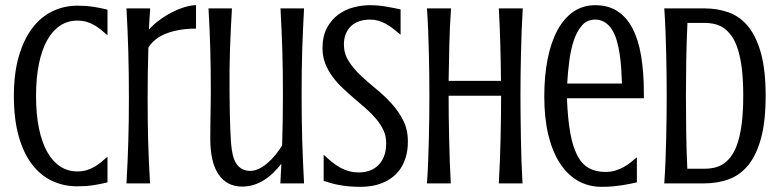

<svg xmlns="http://www.w3.org/2000/svg" viewBox="-20 -703 2988 736"><path d="M118.2 -335Q118.2 -264.6 129.4 -210.7Q140.6 -156.7 161.4 -120.1Q182.1 -83.5 211.2 -64.7Q240.2 -45.9 275.9 -45.9Q297.4 -45.9 314 -51.3Q330.6 -56.6 344 -64.7Q357.4 -72.8 369.1 -82.8Q380.9 -92.8 392.1 -102.1V-3.9Q364.7 2.9 337.2 7.1Q309.6 11.2 275.9 11.2Q223.6 11.2 179.2 -9.8Q134.8 -30.8 102.3 -73.5Q69.8 -116.2 51.5 -181.4Q33.2 -246.6 33.2 -335Q33.2 -423.3 52.5 -488.5Q71.8 -553.7 104.7 -596.4Q137.7 -639.2 181.9 -660.2Q226.1 -681.2 275.9 -681.2Q309.6 -681.2 337.2 -677Q364.7 -672.9 392.1 -666V-567.9Q380.9 -577.1 369.1 -587.2Q357.4 -597.2 344 -605.2Q330.6 -613.3 314 -618.7Q297.4 -624 275.9 -624Q240.2 -624 211.2 -605.2Q182.1 -586.4 161.4 -549.8Q140.6 -513.2 129.4 -459.2Q118.2 -405.3 118.2 -335Z M731.4 -593.3Q667 -593.3 619.1 -575.2Q571.3 -557.1 548.8 -520.5Q545.9 -425.8 545.9 -329.6Q545.9 -284.2 546.4 -243.2Q546.9 -202.1 547.9 -162.6Q548.8 -123 550.8 -83.3Q552.7 -43.5 555.2 0H464.8Q467.3 -43.5 469 -83.3Q470.7 -123 471.9 -162.6Q473.1 -202.1 473.6 -243.2Q474.1 -284.2 474.1 -329.6Q474.1 -375 473.6 -417.7Q473.1 -460.4 471.9 -502.2Q470.7 -543.9 469 -585.7Q467.3 -627.4 464.8 -670.9H555.7Q554.2 -647.9 553 -629.9Q551.8 -611.8 550.8 -589.4Q566.4 -607.4 589.1 -624.5Q611.8 -641.6 636.7 -654.5Q661.6 -667.5 686.5 -675.3Q711.4 -683.1 731.4 -683.1Z M859.9 -349.6Q860.4 -314 860.8 -281.5Q861.3 -249 862.3 -220.5Q863.3 -191.9 864.7 -168.5Q866.2 -145 868.7 -127.9Q875 -85.4 893.1 -66.7Q911.1 -47.9 939.5 -47.9Q955.6 -47.9 972.7 -56.2Q989.7 -64.5 1005.6 -78.1Q1021.5 -91.8 1035.9 -109.4Q1050.3 -127 1061.5 -145.5Q1064.5 -242.2 1064.5 -341.3Q1064.5 -386.7 1064 -427.7Q1063.5 -468.8 1062.3 -508.3Q1061 -547.9 1059.3 -587.6Q1057.6 -627.4 1055.2 -670.9H1145.5Q1143.1 -627.4 1141.4 -587.6Q1139.6 -547.9 1138.4 -508.3Q1137.2 -468.8 1136.7 -427.7Q1136.2 -386.7 1136.2 -341.3Q1136.2 -295.9 1136.7 -253.2Q1137.2 -210.4 1138.4 -168.7Q1139.6 -127 1141.4 -85.2Q1143.1 -43.5 1145.5 0H1054.7Q1055.7 -19 1056.6 -37.8Q1057.6 -56.6 1058.6 -75.2Q1044.4 -57.6 1028.6 -41.7Q1012.7 -25.9 994.1 -13.9Q975.6 -2 954.3 5.1Q933.1 12.2 908.2 12.2Q850.1 12.2 818.1 -33.9Q786.1 -80.1 786.1 -171.4Q786.1 -193.8 786.4 -219.5Q786.6 -245.1 787.1 -269.8Q787.6 -294.4 787.8 -315.4Q788.1 -336.4 788.1 -349.6Q788.1 -395 787.6 -434.6Q787.1 -474.1 786.1 -512.2Q785.2 -550.3 783.4 -588.9Q781.7 -627.4 779.3 -670.9H869.1Q866.7 -627.4 864.7 -588.9Q862.8 -550.3 861.6 -512.2Q860.4 -474.1 859.9 -434.6Q859.4 -395 859.9 -349.6Z M1356.4 -42Q1376 -42 1394.8 -48.1Q1413.6 -54.2 1428.2 -67.9Q1442.9 -81.5 1451.7 -102.8Q1460.4 -124 1460.4 -154.8Q1460.4 -181.2 1450 -203.6Q1439.5 -226.1 1422.4 -246.6Q1405.3 -267.1 1383.3 -286.4Q1361.3 -305.7 1338.4 -325.2Q1315.4 -344.7 1293.5 -365.5Q1271.5 -386.2 1254.4 -409.4Q1237.3 -432.6 1226.8 -459.5Q1216.3 -486.3 1216.3 -518.1Q1216.3 -564.5 1233.4 -596.2Q1250.5 -627.9 1276.9 -647.2Q1303.2 -666.5 1335.2 -674.8Q1367.2 -683.1 1397.5 -683.1Q1429.2 -683.1 1458.7 -678Q1488.3 -672.9 1515.6 -667V-569.8Q1500 -583 1486.1 -593.8Q1472.2 -604.5 1458.3 -612.1Q1444.3 -619.6 1429.7 -623.8Q1415 -627.9 1398.4 -627.9Q1377.9 -627.9 1359.6 -622.3Q1341.3 -616.7 1327.9 -605Q1314.5 -593.3 1306.4 -575.2Q1298.3 -557.1 1298.3 -532.2Q1298.3 -497.6 1316.4 -469Q1334.5 -440.4 1361.8 -414.6Q1389.2 -388.7 1420.9 -362.8Q1452.6 -336.9 1480 -307.1Q1507.3 -277.3 1525.4 -241.9Q1543.5 -206.5 1543.5 -161.1Q1543.5 -127 1535.6 -100.8Q1527.8 -74.7 1514.4 -55.4Q1501 -36.1 1483.4 -22.9Q1465.8 -9.8 1445.8 -1.7Q1425.8 6.3 1404.5 9.8Q1383.3 13.2 1363.3 13.2Q1339.4 13.2 1319.3 11.5Q1299.3 9.8 1282 6.6Q1264.6 3.4 1249.8 -0.7Q1234.9 -4.9 1220.7 -9.8V-109.9Q1235.8 -95.7 1251 -83.3Q1266.1 -70.8 1282.5 -61.5Q1298.8 -52.2 1316.9 -47.1Q1335 -42 1356.4 -42Z M1983.9 -670.9Q1981.4 -629.4 1979.7 -585.9Q1978 -542.5 1977.1 -499.5Q1976.1 -456.5 1975.6 -415Q1975.1 -373.5 1975.1 -335.9Q1975.1 -298.3 1975.6 -256.8Q1976.1 -215.3 1976.8 -172.1Q1977.5 -128.9 1979 -85.2Q1980.5 -41.5 1982.9 0H1892.1Q1894.5 -41.5 1896.2 -85.2Q1897.9 -128.9 1898.9 -172.1Q1899.9 -215.3 1900.4 -256.8Q1900.9 -298.3 1900.9 -335.9H1699.7Q1699.7 -298.3 1700.2 -256.8Q1700.7 -215.3 1701.7 -172.1Q1702.6 -128.9 1704.1 -85.2Q1705.6 -41.5 1708 0H1616.7Q1619.6 -41.5 1621.3 -85.2Q1623 -128.9 1624 -172.1Q1625 -215.3 1625.5 -256.8Q1626 -298.3 1626 -335.9Q1626 -373.5 1625.5 -415Q1625 -456.5 1624 -499.5Q1623 -542.5 1621.3 -585.9Q1619.6 -629.4 1616.7 -670.9H1709Q1704.1 -602.5 1702.4 -531Q1700.7 -459.5 1699.7 -393.1H1900.4Q1899.9 -459.5 1897.9 -531Q1896 -602.5 1892.1 -670.9Z M2300.3 -43.9Q2321.8 -43.9 2339.1 -49.3Q2356.4 -54.7 2371.1 -62.7Q2385.7 -70.8 2397.9 -80.8Q2410.2 -90.8 2421.4 -100.1V-3.9Q2408.7 -1.5 2395.8 1.5Q2382.8 4.4 2366.9 6.8Q2351.1 9.3 2331.5 11.2Q2312 13.2 2286.6 13.2Q2235.4 13.2 2194.6 -10.5Q2153.8 -34.2 2125.2 -78.9Q2096.7 -123.5 2081.5 -187.7Q2066.4 -252 2066.4 -333Q2066.4 -411.1 2079.1 -475.8Q2091.8 -540.5 2116.5 -586.4Q2141.1 -632.3 2177.5 -657.7Q2213.9 -683.1 2261.7 -683.1Q2311 -683.1 2346.4 -660.4Q2381.8 -637.7 2404.5 -594.5Q2427.2 -551.3 2437.7 -488.3Q2448.2 -425.3 2448.2 -344.2V-326.2H2153.3Q2156.2 -248.5 2165.8 -194.8Q2175.3 -141.1 2192.9 -107.4Q2210.4 -73.7 2237.1 -58.8Q2263.7 -43.9 2300.3 -43.9ZM2364.3 -382.8Q2363.3 -411.1 2361.3 -440.4Q2359.4 -469.7 2355.2 -497.1Q2351.1 -524.4 2344 -548.3Q2336.9 -572.3 2325.7 -589.8Q2314.5 -607.4 2298.3 -617.7Q2282.2 -627.9 2260.3 -627.9Q2231 -627.9 2211.7 -606.4Q2192.4 -585 2180.4 -550.3Q2168.5 -515.6 2162.6 -471.7Q2156.7 -427.7 2154.3 -382.8Z M2679.2 -670.9Q2731.4 -670.9 2774.9 -654.8Q2818.4 -638.7 2849.4 -599.9Q2880.4 -561 2897.7 -496.6Q2915 -432.1 2915 -335.9Q2915 -239.3 2897.7 -174.6Q2880.4 -109.9 2849.1 -71Q2817.9 -32.2 2774.4 -16.1Q2731 0 2678.2 0H2526.4Q2529.3 -41.5 2531 -85.2Q2532.7 -128.9 2533.7 -172.1Q2534.7 -215.3 2535.2 -256.8Q2535.6 -298.3 2535.6 -335.9Q2535.6 -373.5 2535.2 -415Q2534.7 -456.5 2533.7 -499.5Q2532.7 -542.5 2531 -585.9Q2529.3 -629.4 2526.4 -670.9ZM2615.2 -615.2Q2611.8 -543 2610.6 -470.9Q2609.4 -398.9 2609.4 -335.9Q2609.4 -272.9 2610.4 -200.4Q2611.3 -127.9 2614.7 -56.2H2680.2Q2701.2 -56.2 2720.5 -60.8Q2739.7 -65.4 2756.1 -77.1Q2772.5 -88.9 2786.1 -109.1Q2799.8 -129.4 2809.3 -160.4Q2818.8 -191.4 2824 -234.6Q2829.1 -277.8 2829.1 -335.9Q2829.1 -394 2824 -437.3Q2818.8 -480.5 2809.3 -511.5Q2799.8 -542.5 2786.1 -562.5Q2772.5 -582.5 2756.1 -594.2Q2739.7 -606 2720.5 -610.6Q2701.2 -615.2 2680.2 -615.2Z"/></svg>

Font: Crushed
Style: Regular
Weight: 400
Width: 3
Designer: Astigmatic (AOETI)
Foundry: Astigmatic (AOETI)
Version: Version 001.000